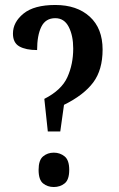

<svg xmlns="http://www.w3.org/2000/svg" viewBox="-20 -744 479 771"><path d="M158 -347Q227 -382 250.5 -434Q274 -486 274 -549Q274 -601 256 -636Q238 -671 202 -671Q163 -671 146 -636.5Q129 -602 129 -543Q84 -543 58 -557.5Q32 -572 32 -609Q32 -655 74.5 -689.5Q117 -724 202 -724Q289 -724 340.5 -677Q392 -630 392 -545Q392 -463 354 -412.5Q316 -362 237 -323L222 -216H172ZM196 7Q171 7 153 -7.5Q135 -22 135 -62Q135 -101 153 -116Q171 -131 196 -131Q221 -131 239.5 -116Q258 -101 258 -62Q258 -22 239.5 -7.5Q221 7 196 7Z"/></svg>

Font: Noto Serif Thai ExtraCondensed SemiBold
Style: Regular
Weight: 600
Width: 2
Designer: Monotype Design Team
Foundry: Monotype Imaging Inc.
Version: Version 2.001; ttfautohint (v1.8.4.7-5d5b)